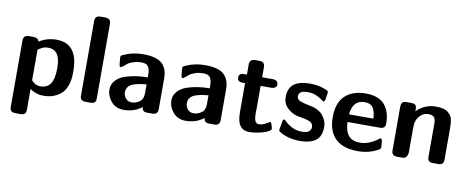

<svg xmlns="http://www.w3.org/2000/svg" viewBox="-74 -1065 3912 1603"><g transform="rotate(10 1882.0 -263.5)"><path d="M60 149V-412Q60 -458 105 -458Q105 -458 147 -458Q185 -458 193 -427Q261 -469 340 -469Q477 -469 512 -335Q523 -291 523 -224Q523 -156 504.5 -108Q486 -60 453.5 -35Q421 -10 386 0.5Q351 11 309 11Q248 11 197 -26V147Q197 175 185.5 185Q174 195 150 195H104Q60 195 60 149ZM197 -100 202 -94Q208 -89 211 -86Q214 -83 221 -77.5Q228 -72 235 -69.5Q242 -67 252 -64.5Q262 -62 273 -62Q332 -62 360 -106Q386 -147 386 -230V-242Q386 -391 284 -391Q274 -391 265.5 -390Q257 -389 249 -386.5Q241 -384 236 -382Q231 -380 223.5 -375.5Q216 -371 214 -370Q212 -369 204 -364L197 -358Z M621 -45V-675Q621 -722 663 -722Q663 -722 709 -722Q755 -722 755 -677V-49Q755 -37 754 -30Q753 -23 749 -15.5Q745 -8 735.5 -4.5Q726 -1 710 0H669Q646 0 633.5 -9Q621 -18 621 -45Z M846 -137Q846 -176 869 -205Q892 -234 924.5 -250Q957 -266 1001.5 -275.5Q1046 -285 1078.5 -288Q1111 -291 1144 -291V-312Q1144 -355 1130 -380Q1116 -405 1073 -405Q1034 -405 1002 -394.5Q970 -384 954.5 -371Q939 -358 925.5 -347Q912 -336 906 -336L902 -337L898 -340Q895 -345 892.5 -364.5Q890 -384 889 -400L888 -417Q888 -422 888.5 -424.5Q889 -427 892 -430Q895 -433 896.5 -434Q898 -435 905 -438Q912 -441 916 -443Q988 -475 1073 -475Q1187 -475 1233.5 -432Q1280 -389 1280 -308V-45Q1280 0 1235 0H1187Q1165 0 1155.5 -12Q1146 -24 1146 -40Q1080 11 992 11Q925 11 885.5 -35Q846 -81 846 -137ZM977 -137Q977 -108 996 -85Q1015 -62 1046 -62Q1080 -62 1112 -83.5Q1144 -105 1144 -154V-232Q1113 -229 1091 -225.5Q1069 -222 1039 -212.5Q1009 -203 993 -183.5Q977 -164 977 -137Z M1371 -137Q1371 -176 1394 -205Q1417 -234 1449.5 -250Q1482 -266 1526.5 -275.5Q1571 -285 1603.5 -288Q1636 -291 1669 -291V-312Q1669 -355 1655 -380Q1641 -405 1598 -405Q1559 -405 1527 -394.5Q1495 -384 1479.5 -371Q1464 -358 1450.5 -347Q1437 -336 1431 -336L1427 -337L1423 -340Q1420 -345 1417.5 -364.5Q1415 -384 1414 -400L1413 -417Q1413 -422 1413.5 -424.5Q1414 -427 1417 -430Q1420 -433 1421.5 -434Q1423 -435 1430 -438Q1437 -441 1441 -443Q1513 -475 1598 -475Q1712 -475 1758.5 -432Q1805 -389 1805 -308V-45Q1805 0 1760 0H1712Q1690 0 1680.5 -12Q1671 -24 1671 -40Q1605 11 1517 11Q1450 11 1410.5 -35Q1371 -81 1371 -137ZM1502 -137Q1502 -108 1521 -85Q1540 -62 1571 -62Q1605 -62 1637 -83.5Q1669 -105 1669 -154V-232Q1638 -229 1616 -225.5Q1594 -222 1564 -212.5Q1534 -203 1518 -183.5Q1502 -164 1502 -137Z M1887 -422Q1887 -458 1931 -458H1955V-544Q1955 -589 2003 -589H2039Q2084 -589 2084 -544V-458H2175Q2193 -458 2204 -450Q2215 -442 2217.5 -435Q2220 -428 2220 -421Q2220 -414 2217.5 -407Q2215 -400 2204.5 -392.5Q2194 -385 2177 -385H2084V-185Q2084 -180 2083.5 -172Q2083 -164 2083 -159Q2083 -106 2093 -86.5Q2103 -67 2125 -67Q2153 -67 2183 -84.5Q2213 -102 2215 -102Q2222 -102 2227.5 -88Q2233 -74 2236 -60L2238 -47Q2238 -28 2175.5 -8.5Q2113 11 2056 11Q1983 11 1961 -61Q1952 -91 1952 -152V-385H1931Q1887 -385 1887 -422Z M2301 -50Q2301 -54 2313 -120Q2316 -143 2327 -143Q2332 -143 2350.5 -124.5Q2369 -106 2405 -87Q2441 -68 2488 -68Q2566 -68 2566 -121Q2566 -149 2542 -162Q2518 -175 2472 -182.5Q2426 -190 2410 -196Q2371 -211 2338.5 -244Q2306 -277 2306 -331Q2306 -471 2474 -475H2500Q2564 -474 2622 -450Q2637 -444 2641.5 -440Q2646 -436 2646 -426Q2646 -420 2636 -363Q2632 -348 2624 -348Q2617 -348 2600.5 -361.5Q2584 -375 2553 -388.5Q2522 -402 2479 -402Q2405 -402 2405 -354Q2405 -328 2433 -316Q2461 -304 2508.5 -295.5Q2556 -287 2578 -275Q2597 -266 2614 -252Q2631 -238 2648.5 -207.5Q2666 -177 2666 -140Q2666 -56 2618 -22.5Q2570 11 2486 11Q2382 11 2307 -37L2303 -42Q2301 -48 2301 -50Z M2722 -233Q2722 -355 2786 -415Q2850 -475 2962 -475Q3022 -475 3064.5 -456.5Q3107 -438 3129.5 -405.5Q3152 -373 3161.5 -337Q3171 -301 3171 -257Q3171 -214 3127 -214H2851Q2855 -62 2978 -62Q3022 -62 3058.5 -76.5Q3095 -91 3118 -108.5Q3141 -126 3145 -127H3149L3154 -125Q3159 -120 3161.5 -102.5Q3164 -85 3164 -70L3165 -55Q3165 -42 3149 -33Q3072 11 2976 11Q2851 11 2786.5 -51Q2722 -113 2722 -233ZM2852 -279H3059Q3056 -337 3036 -369.5Q3016 -402 2962 -402Q2864 -402 2852 -279Z M3262 -45V-418Q3262 -437 3270 -448Q3278 -459 3286.5 -461Q3295 -463 3307 -463H3347Q3357 -463 3362.5 -462Q3368 -461 3376.5 -457.5Q3385 -454 3389 -444.5Q3393 -435 3393 -420V-400Q3462 -469 3555 -469Q3591 -469 3617.5 -462.5Q3644 -456 3659.5 -442.5Q3675 -429 3684.5 -416.5Q3694 -404 3697.5 -381.5Q3701 -359 3702 -345.5Q3703 -332 3703 -308V-44Q3703 0 3660 0H3613Q3586 0 3576.5 -11.5Q3567 -23 3567 -44V-318Q3567 -333 3566.5 -341Q3566 -349 3563 -361Q3560 -373 3554 -379.5Q3548 -386 3536.5 -391Q3525 -396 3508 -396Q3466 -396 3440 -370.5Q3414 -345 3405 -315Q3399 -293 3399 -261V-53Q3399 -51 3398.5 -47.5Q3398 -44 3395.5 -34.5Q3393 -25 3389 -18Q3385 -11 3375.5 -5.5Q3366 0 3353 0H3309Q3262 0 3262 -45Z"/></g></svg>

Font: CMU Sans Serif
Style: Bold
Weight: 700
Version: Version 0.7.0